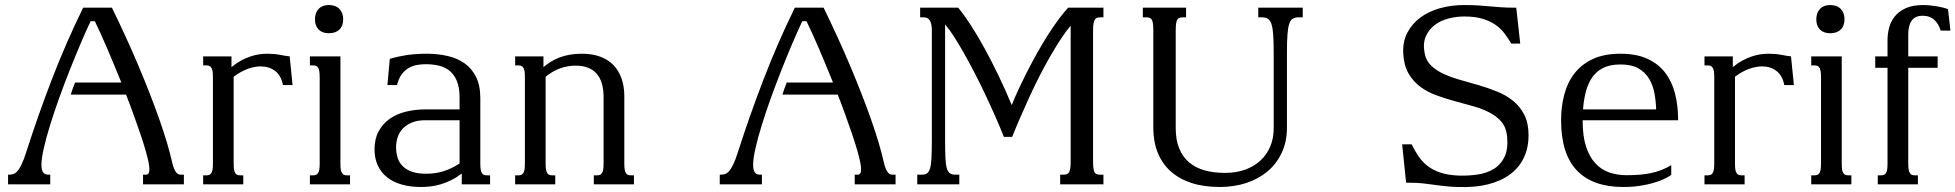

<svg xmlns="http://www.w3.org/2000/svg" viewBox="-20 -747 7923 778"><path d="M316.9 -715.8H433.6Q461.9 -657.7 489 -598.6Q516.1 -539.6 540.5 -481.7Q564.9 -423.8 586.4 -368.9Q607.9 -314 625.5 -263.9Q643.1 -213.9 656.2 -169.9Q669.4 -126 677.2 -90.8Q681.2 -72.8 685.8 -62.5Q690.4 -52.2 695.1 -47.1Q699.7 -42 704.3 -40.5Q709 -39.1 713.4 -39.1H725.1V0H559.6V-39.1H572.3Q577.6 -39.1 581.5 -43.7Q585.4 -48.3 585.4 -61.5Q585.4 -72.8 582 -89.4Q577.6 -111.3 568.8 -141.4Q560.1 -171.4 547.9 -207Q535.6 -242.7 521.2 -282.7Q506.8 -322.8 490.7 -363.8H266.6Q270.5 -376.5 274.9 -388.4Q279.3 -400.4 284.2 -412.6H471.7Q457 -448.7 442.6 -483.6Q428.2 -518.6 414.3 -550.8Q400.4 -583 387.7 -611.1Q375 -639.2 364.3 -661.1H347.2Q328.1 -621.1 306.2 -569.3Q284.2 -517.6 262 -461.4Q239.7 -405.3 219.2 -348.1Q198.7 -291 182.9 -239.7Q167 -188.5 157.5 -146.5Q147.9 -104.5 147.9 -79.1Q147.9 -66.9 150.1 -59.1Q152.3 -51.3 156.2 -46.9Q160.2 -42.5 165.5 -40.8Q170.9 -39.1 177.7 -39.1H183.6V0H12.7V-39.1H15.1Q23.9 -39.1 32.5 -41.3Q41 -43.5 49.6 -52.5Q58.1 -61.5 67.1 -80.1Q76.2 -98.6 86.4 -130.9Q132.3 -274.4 189.2 -422.9Q246.1 -571.3 316.9 -715.8Z M926.8 -436V-85Q926.8 -69.8 928.2 -60.5Q929.7 -51.3 933.1 -45.9Q936.5 -40.5 941.2 -38.6Q945.8 -36.6 952.6 -36.6H965.8V0H803.2V-36.6H816.9Q823.2 -36.6 828.1 -38.6Q833 -40.5 836.4 -45.9Q839.8 -51.3 841.3 -60.5Q842.8 -69.8 842.8 -85V-433.6Q842.8 -448.7 841.3 -458Q839.8 -467.3 836.4 -472.7Q833 -478 828.1 -480Q823.2 -481.9 816.9 -481.9H803.2V-518.6H918V-475.1Q937.5 -491.2 957 -501.7Q976.6 -512.2 994.9 -518.3Q1013.2 -524.4 1030.5 -526.9Q1047.9 -529.3 1063.5 -529.3Q1092.3 -529.3 1115.2 -524.7Q1138.2 -520 1153.8 -518.6L1165.5 -402.3H1126.5Q1119.6 -440.4 1095.2 -459.2Q1070.8 -478 1036.6 -478Q1011.7 -478 983.4 -467.8Q955.1 -457.5 926.8 -436Z M1235.8 -518.6H1359.4V-85Q1359.4 -69.8 1360.8 -60.5Q1362.3 -51.3 1365.7 -45.9Q1369.1 -40.5 1373.8 -38.6Q1378.4 -36.6 1385.3 -36.6H1398.4V0H1235.8V-36.6H1249.5Q1255.9 -36.6 1260.7 -38.6Q1265.6 -40.5 1269 -45.9Q1272.5 -51.3 1273.9 -60.5Q1275.4 -69.8 1275.4 -85V-433.6Q1275.4 -448.7 1273.9 -458Q1272.5 -467.3 1269 -472.7Q1265.6 -478 1260.7 -480Q1255.9 -481.9 1249.5 -481.9H1235.8ZM1256.3 -668.5Q1256.3 -695.3 1271.2 -710.9Q1286.1 -726.6 1312.5 -726.6Q1339.8 -726.6 1355.2 -710.9Q1370.6 -695.3 1370.6 -668.5Q1370.6 -642.1 1355.2 -627.2Q1339.8 -612.3 1312.5 -612.3Q1286.1 -612.3 1271.2 -627.2Q1256.3 -642.1 1256.3 -668.5Z M1842.3 -259.8H1703.1Q1671.9 -259.8 1649.7 -250.7Q1627.4 -241.7 1613 -226.8Q1598.6 -211.9 1591.8 -192.1Q1585 -172.4 1585 -150.9Q1585 -126 1591.8 -106Q1598.6 -85.9 1613.5 -72Q1628.4 -58.1 1651.4 -50.5Q1674.3 -43 1706.5 -43Q1743.2 -43 1775.6 -52.7Q1808.1 -62.5 1842.3 -84.5ZM1926.3 -85Q1926.3 -69.8 1927.7 -60.5Q1929.2 -51.3 1932.6 -45.9Q1936 -40.5 1940.7 -38.6Q1945.3 -36.6 1952.1 -36.6H1965.8V0H1851.1V-43.9Q1829.1 -27.3 1807.9 -16.8Q1786.6 -6.3 1765.9 -0.2Q1745.1 5.9 1725.1 8.3Q1705.1 10.7 1686 10.7Q1642.6 10.7 1607.7 0.7Q1572.8 -9.3 1548.3 -28.8Q1523.9 -48.3 1510.7 -76.7Q1497.6 -105 1497.6 -141.6Q1497.6 -184.1 1514.2 -214.8Q1530.8 -245.6 1558.8 -265.4Q1586.9 -285.2 1624.3 -294.4Q1661.6 -303.7 1703.1 -303.7H1842.3V-352.1Q1842.3 -392.1 1831.5 -418.2Q1820.8 -444.3 1802.2 -459.7Q1783.7 -475.1 1758.5 -481Q1733.4 -486.8 1704.1 -486.8Q1686.5 -486.8 1668.9 -483.6Q1651.4 -480.5 1635.5 -471.2Q1619.6 -461.9 1607.4 -445.3Q1595.2 -428.7 1588.9 -402.3H1549.8L1559.6 -508.8Q1574.7 -513.2 1590.8 -516.8Q1606.9 -520.5 1625.2 -523.4Q1643.6 -526.4 1665.3 -527.8Q1687 -529.3 1713.9 -529.3Q1756.8 -528.8 1795.4 -519.8Q1834 -510.7 1863 -490Q1892.1 -469.2 1909.2 -434.8Q1926.3 -400.4 1926.3 -349.1Z M2190.9 -85Q2190.9 -69.8 2192.4 -60.5Q2193.8 -51.3 2197.3 -45.9Q2200.7 -40.5 2205.3 -38.6Q2210 -36.6 2216.8 -36.6H2230V0H2067.4V-36.6H2081.1Q2087.4 -36.6 2092.3 -38.6Q2097.2 -40.5 2100.6 -45.9Q2104 -51.3 2105.5 -60.5Q2106.9 -69.8 2106.9 -85V-433.6Q2106.9 -448.7 2105.5 -458Q2104 -467.3 2100.6 -472.7Q2097.2 -478 2092.3 -480Q2087.4 -481.9 2081.1 -481.9H2067.4V-518.6H2182.1V-475.1Q2196.8 -487.3 2212.9 -497.3Q2229 -507.3 2247.8 -514.4Q2266.6 -521.5 2288.8 -525.4Q2311 -529.3 2337.4 -529.3Q2379.4 -529.3 2411.6 -517.6Q2443.8 -505.9 2465.6 -483.4Q2487.3 -460.9 2498.5 -429Q2509.8 -397 2509.8 -356V-85Q2509.8 -69.8 2511.2 -60.5Q2512.7 -51.3 2516.1 -45.9Q2519.5 -40.5 2524.2 -38.6Q2528.8 -36.6 2535.6 -36.6H2548.8V0H2386.2V-36.6H2399.9Q2406.2 -36.6 2411.1 -38.6Q2416 -40.5 2419.4 -45.9Q2422.9 -51.3 2424.3 -60.5Q2425.8 -69.8 2425.8 -85V-353Q2425.8 -382.3 2419.4 -406Q2413.1 -429.7 2399.4 -446.3Q2385.7 -462.9 2364.3 -471.9Q2342.8 -481 2313 -481Q2246.1 -481 2190.9 -436Z M3200.7 -715.8H3317.4Q3345.7 -657.7 3372.8 -598.6Q3399.9 -539.6 3424.3 -481.7Q3448.7 -423.8 3470.2 -368.9Q3491.7 -314 3509.3 -263.9Q3526.9 -213.9 3540 -169.9Q3553.2 -126 3561 -90.8Q3564.9 -72.8 3569.6 -62.5Q3574.2 -52.2 3578.9 -47.1Q3583.5 -42 3588.1 -40.5Q3592.8 -39.1 3597.2 -39.1H3608.9V0H3443.4V-39.1H3456.1Q3461.4 -39.1 3465.3 -43.7Q3469.2 -48.3 3469.2 -61.5Q3469.2 -72.8 3465.8 -89.4Q3461.4 -111.3 3452.6 -141.4Q3443.8 -171.4 3431.6 -207Q3419.4 -242.7 3405 -282.7Q3390.6 -322.8 3374.5 -363.8H3150.4Q3154.3 -376.5 3158.7 -388.4Q3163.1 -400.4 3168 -412.6H3355.5Q3340.8 -448.7 3326.4 -483.6Q3312 -518.6 3298.1 -550.8Q3284.2 -583 3271.5 -611.1Q3258.8 -639.2 3248 -661.1H3231Q3211.9 -621.1 3189.9 -569.3Q3168 -517.6 3145.8 -461.4Q3123.5 -405.3 3103 -348.1Q3082.5 -291 3066.7 -239.7Q3050.8 -188.5 3041.3 -146.5Q3031.7 -104.5 3031.7 -79.1Q3031.7 -66.9 3033.9 -59.1Q3036.1 -51.3 3040 -46.9Q3043.9 -42.5 3049.3 -40.8Q3054.7 -39.1 3061.5 -39.1H3067.4V0H2896.5V-39.1H2898.9Q2907.7 -39.1 2916.3 -41.3Q2924.8 -43.5 2933.3 -52.5Q2941.9 -61.5 2950.9 -80.1Q2960 -98.6 2970.2 -130.9Q3016.1 -274.4 3073 -422.9Q3129.9 -571.3 3200.7 -715.8Z M3755.9 -624.5Q3755.9 -649.4 3748.3 -663.1Q3740.7 -676.8 3723.1 -676.8H3708.5V-715.8H3862.8Q3886.7 -687 3914.3 -644.3Q3941.9 -601.6 3970.2 -549.8Q3998.5 -498 4026.6 -439.7Q4054.7 -381.3 4079.6 -321.3Q4092.3 -353 4109.1 -388.9Q4126 -424.8 4144.8 -461.7Q4163.6 -498.5 4184.3 -535.4Q4205.1 -572.3 4226.3 -605.5Q4247.6 -638.7 4268.3 -667Q4289.1 -695.3 4308.1 -715.8H4451.2V-676.8H4436.5Q4419.4 -676.8 4414.3 -663.6Q4409.2 -650.4 4409.2 -625.5V-91.8Q4409.2 -64 4414.1 -51.5Q4418.9 -39.1 4436.5 -39.1H4451.2V0H4275.9V-39.1H4290.5Q4308.1 -39.1 4313.2 -51.5Q4318.4 -64 4318.4 -91.3V-643.1Q4297.9 -618.7 4276.4 -585.7Q4254.9 -552.7 4233.2 -514.6Q4211.4 -476.6 4190.4 -435.1Q4169.4 -393.6 4150.1 -351.6Q4130.9 -309.6 4113.3 -269Q4095.7 -228.5 4081.5 -192.4H4047.9Q4032.2 -231.9 4012.7 -276.1Q3993.2 -320.3 3971.9 -365.2Q3950.7 -410.2 3928.2 -453.4Q3905.8 -496.6 3884.5 -534.2Q3863.3 -571.8 3844 -601.3Q3824.7 -630.9 3809.6 -647.9V-184.6Q3809.6 -138.7 3810.8 -110.1Q3812 -81.5 3816.4 -65.9Q3820.8 -50.3 3829.3 -44.7Q3837.9 -39.1 3852.1 -39.1H3867.2V0H3696.8V-39.1H3713.9Q3728 -39.1 3736.3 -44.7Q3744.6 -50.3 3749 -65.9Q3753.4 -81.5 3754.6 -110.1Q3755.9 -138.7 3755.9 -185.1Z M5194.8 -229.5Q5194.8 -173.3 5174.1 -128.7Q5153.3 -84 5116.7 -53Q5080.1 -22 5030.3 -5.6Q4980.5 10.7 4922.9 10.7Q4857.9 10.7 4807.9 -5.6Q4757.8 -22 4723.4 -53Q4689 -84 4671.1 -128.7Q4653.3 -173.3 4653.3 -229.5V-624.5Q4653.3 -653.8 4648.2 -665.3Q4643.1 -676.8 4625.5 -676.8H4610.8V-715.8H4786.1V-676.8H4771.5Q4753.9 -676.8 4749 -664.8Q4744.1 -652.8 4744.1 -624V-228Q4744.1 -179.7 4758.3 -145.3Q4772.5 -110.8 4798.6 -88.9Q4824.7 -66.9 4861.6 -56.6Q4898.4 -46.4 4943.8 -46.4Q4989.3 -46.4 5025.6 -59.6Q5062 -72.8 5087.6 -96.7Q5113.3 -120.6 5127.2 -153.6Q5141.1 -186.5 5141.1 -226.1V-531.2Q5141.1 -577.1 5139.2 -605.7Q5137.2 -634.3 5131.8 -649.9Q5126.5 -665.5 5117.2 -671.1Q5107.9 -676.8 5093.8 -676.8H5078.6V-715.8H5258.8V-676.8H5241.7Q5227.5 -676.8 5218.3 -671.1Q5209 -665.5 5203.9 -649.9Q5198.7 -634.3 5196.8 -605.5Q5194.8 -576.7 5194.8 -530.8Z M5889.2 -35.6Q5929.7 -34.2 5967.5 -39.8Q6005.4 -45.4 6033.7 -63Q6062 -80.6 6076.9 -112.3Q6091.8 -144 6086.9 -194.3Q6083.5 -230.5 6064 -253.4Q6044.4 -276.4 6014.9 -291.5Q5985.4 -306.6 5948.7 -316.9Q5912.1 -327.1 5874 -337.4Q5835.9 -347.7 5799.6 -361.1Q5763.2 -374.5 5734.4 -396Q5705.6 -417.5 5687 -450Q5668.5 -482.4 5666 -530.8Q5663.6 -577.6 5682.4 -614Q5701.2 -650.4 5734.9 -675.5Q5768.6 -700.7 5814.5 -713.6Q5860.4 -726.6 5913.1 -726.6Q5947.8 -726.6 5971.4 -724.9Q5995.1 -723.1 6017.1 -721.2Q6039.1 -719.2 6063.5 -717.5Q6087.9 -715.8 6124 -715.8L6140.1 -570.3H6104Q6090.8 -592.3 6075.7 -612.3Q6060.5 -632.3 6038.8 -647.2Q6017.1 -662.1 5986.8 -671.1Q5956.5 -680.2 5913.1 -680.2Q5880.9 -680.2 5849.1 -671.9Q5817.4 -663.6 5793.5 -645.5Q5769.5 -627.4 5757.3 -599.1Q5745.1 -570.8 5752.9 -530.8Q5758.8 -500 5780 -480.2Q5801.3 -460.4 5832 -446.5Q5862.8 -432.6 5899.9 -422.4Q5937 -412.1 5975.1 -400.9Q6013.2 -389.6 6048.8 -375Q6084.5 -360.4 6112.3 -337.4Q6140.1 -314.5 6157 -281Q6173.8 -247.6 6173.8 -199.2Q6173.8 -147.5 6154.5 -107.4Q6135.3 -67.4 6098.6 -40.3Q6062 -13.2 6009.3 0Q5956.5 13.2 5889.2 10.7Q5866.2 10.3 5848.1 8.5Q5830.1 6.8 5814.7 4.9Q5799.3 2.9 5784.9 1Q5770.5 -1 5754.6 -2.9Q5738.8 -4.9 5720.2 -5.9Q5701.7 -6.8 5677.7 -6.8L5661.6 -162.1H5700.2Q5712.9 -136.2 5727.8 -114Q5742.7 -91.8 5764.2 -75Q5785.6 -58.1 5815.7 -47.9Q5845.7 -37.6 5889.2 -35.6Z M6546.4 -529.3Q6611.3 -529.3 6656 -508.5Q6700.7 -487.8 6728 -451.7Q6755.4 -415.5 6767.6 -366.9Q6779.8 -318.4 6779.8 -262.7V-259.8H6393.1V-256.3Q6393.1 -195.8 6406.5 -154.1Q6419.9 -112.3 6443.6 -86.2Q6467.3 -60.1 6500 -48.6Q6532.7 -37.1 6571.3 -37.1Q6599.6 -37.1 6623.8 -39.1Q6647.9 -41 6669.9 -45.7Q6691.9 -50.3 6711.9 -58.1Q6731.9 -65.9 6752 -77.6V-38.1Q6740.2 -29.8 6721.9 -21.2Q6703.6 -12.7 6679 -5.6Q6654.3 1.5 6624 6.1Q6593.8 10.7 6557.6 10.7Q6433.6 10.7 6369.6 -56.4Q6305.7 -123.5 6305.7 -259.3Q6305.7 -315.4 6318.8 -364.7Q6332 -414.1 6360.8 -450.7Q6389.6 -487.3 6435.3 -508.3Q6481 -529.3 6546.4 -529.3ZM6690.9 -303.7Q6689.9 -337.4 6683.8 -369.9Q6677.7 -402.3 6662.1 -428.2Q6646.5 -454.1 6618.7 -470Q6590.8 -485.8 6546.4 -485.8Q6502.9 -485.8 6473.6 -470.5Q6444.3 -455.1 6426.5 -425.5Q6408.7 -396 6400.9 -353Q6396.5 -330.1 6394.5 -303.7Z M7010.3 -436V-85Q7010.3 -69.8 7011.7 -60.5Q7013.2 -51.3 7016.6 -45.9Q7020 -40.5 7024.7 -38.6Q7029.3 -36.6 7036.1 -36.6H7049.3V0H6886.7V-36.6H6900.4Q6906.7 -36.6 6911.6 -38.6Q6916.5 -40.5 6919.9 -45.9Q6923.3 -51.3 6924.8 -60.5Q6926.3 -69.8 6926.3 -85V-433.6Q6926.3 -448.7 6924.8 -458Q6923.3 -467.3 6919.9 -472.7Q6916.5 -478 6911.6 -480Q6906.7 -481.9 6900.4 -481.9H6886.7V-518.6H7001.5V-475.1Q7021 -491.2 7040.5 -501.7Q7060.1 -512.2 7078.4 -518.3Q7096.7 -524.4 7114 -526.9Q7131.3 -529.3 7147 -529.3Q7175.8 -529.3 7198.7 -524.7Q7221.7 -520 7237.3 -518.6L7249 -402.3H7210Q7203.1 -440.4 7178.7 -459.2Q7154.3 -478 7120.1 -478Q7095.2 -478 7066.9 -467.8Q7038.6 -457.5 7010.3 -436Z M7319.3 -518.6H7442.9V-85Q7442.9 -69.8 7444.3 -60.5Q7445.8 -51.3 7449.2 -45.9Q7452.6 -40.5 7457.3 -38.6Q7461.9 -36.6 7468.8 -36.6H7481.9V0H7319.3V-36.6H7333Q7339.4 -36.6 7344.2 -38.6Q7349.1 -40.5 7352.5 -45.9Q7356 -51.3 7357.4 -60.5Q7358.9 -69.8 7358.9 -85V-433.6Q7358.9 -448.7 7357.4 -458Q7356 -467.3 7352.5 -472.7Q7349.1 -478 7344.2 -480Q7339.4 -481.9 7333 -481.9H7319.3ZM7339.8 -668.5Q7339.8 -695.3 7354.7 -710.9Q7369.6 -726.6 7396 -726.6Q7423.3 -726.6 7438.7 -710.9Q7454.1 -695.3 7454.1 -668.5Q7454.1 -642.1 7438.7 -627.2Q7423.3 -612.3 7396 -612.3Q7369.6 -612.3 7354.7 -627.2Q7339.8 -642.1 7339.8 -668.5Z M7628.4 -585.9Q7628.4 -609.4 7634.8 -634.3Q7641.1 -659.2 7657.2 -679.7Q7673.3 -700.2 7701.4 -713.4Q7729.5 -726.6 7772.9 -726.6Q7786.6 -726.6 7800.8 -725.1Q7814.9 -723.6 7828.1 -721.4Q7841.3 -719.2 7853 -716.3Q7864.7 -713.4 7873.5 -710L7883.3 -623H7844.2Q7837.4 -642.6 7828.6 -654.5Q7819.8 -666.5 7809.8 -672.9Q7799.8 -679.2 7789.6 -681.2Q7779.3 -683.1 7770 -683.1Q7740.7 -683.1 7726.6 -663.8Q7712.4 -644.5 7712.4 -607.9V-518.6H7831.5V-472.2H7712.4V-85Q7712.4 -69.8 7713.9 -60.5Q7715.3 -51.3 7718.8 -45.9Q7722.2 -40.5 7726.8 -38.6Q7731.4 -36.6 7738.3 -36.6H7751.5V0H7588.9V-36.6H7602.5Q7608.9 -36.6 7613.8 -38.6Q7618.7 -40.5 7622.1 -45.9Q7625.5 -51.3 7627 -60.5Q7628.4 -69.8 7628.4 -85V-472.2H7578.6V-518.6H7628.4Z"/></svg>

Font: Arian AMU Serif
Style: Regular
Weight: 400
Designer: Ruben Hakobyan (Tarumian)
Foundry: Ruben Hakobyan (Tarumian)
Version: Version 1.002